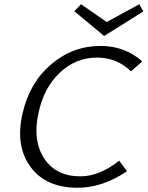

<svg xmlns="http://www.w3.org/2000/svg" viewBox="-20 -881 697 907"><path d="M657 -827 472 -711 331 -828 363 -861 484 -777 638 -861ZM87 -347Q120 -491 222 -577.5Q324 -664 455 -664Q570 -664 652 -591L599 -544Q532 -609 438 -609Q338 -609 262.5 -537.5Q187 -466 162 -348Q133 -218 188.5 -133Q244 -48 360 -48Q450 -48 543 -122L580 -72Q464 6 347 6Q196 6 123.5 -93.5Q51 -193 87 -347Z"/></svg>

Font: EauTestInfant
Style: Italic
Weight: 400
Italic angle: -12°
Designer: Christian Thalmann (Catharsis Fonts)
Version: Version 0.001;PS 000.001;hotconv 1.0.88;makeotf.lib2.5.64775